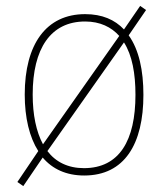

<svg xmlns="http://www.w3.org/2000/svg" viewBox="-20 -586 565 652"><path d="M467 -264C467 -347 452 -417 417 -466L476 -552L456 -566L401 -486C370 -519 327 -538 269 -538C137 -538 64 -436 64 -265C64 -186 80 -120 110 -73L39 32L59 46L125 -51C158 -12 205 10 266 10C403 10 467 -97 467 -264ZM91 -265C91 -421 152 -513 269 -513C320 -513 358 -494 385 -464L126 -96C103 -139 91 -196 91 -265ZM440 -264C440 -110 386 -15 265 -15C211 -15 169 -36 141 -73L401 -442C429 -398 440 -336 440 -264Z"/></svg>

Font: Noto Sans Georgian SemiCondensed Thin
Style: Regular
Weight: 100
Width: 4
Designer: Monotype Design Team, Akaki Razmadze
Foundry: Google LLC
Version: Version 2.005